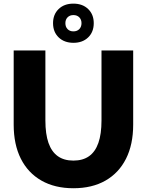

<svg xmlns="http://www.w3.org/2000/svg" viewBox="-20 -1006 796 1041"><path d="M702.1 -732.4V-330.1Q702.1 -222.7 663.3 -145.5Q624.5 -68.4 552 -26.9Q479.5 14.6 377.9 14.6Q277.3 14.6 204.6 -26.9Q131.8 -68.4 93 -145.5Q54.2 -222.7 54.2 -330.1V-732.4H226.1V-352.5Q226.1 -279.3 242.9 -231.2Q259.8 -183.1 293.5 -159.2Q327.1 -135.3 377.9 -135.3Q429.2 -135.3 462.9 -159.2Q496.6 -183.1 513.4 -231.2Q530.3 -279.3 530.3 -352.5V-732.4ZM378.4 -773.9Q328.6 -773.9 298.1 -803.2Q267.6 -832.5 267.6 -880.4Q267.6 -927.7 297.9 -957Q328.1 -986.3 377.9 -986.3Q427.7 -986.3 458 -957Q488.3 -927.7 488.3 -880.4Q488.3 -832.5 458 -803.2Q427.7 -773.9 378.4 -773.9ZM377.9 -835.9Q397.9 -835.9 409.9 -848.1Q421.9 -860.4 421.9 -880.4Q421.9 -899.9 409.9 -912.1Q397.9 -924.3 377.9 -924.3Q358.4 -924.3 346.4 -912.1Q334.5 -899.9 334.5 -880.4Q334.5 -860.4 346.4 -848.1Q358.4 -835.9 377.9 -835.9Z"/></svg>

Font: Kumbh Sans ExtraBold
Style: Regular
Weight: 800
Version: Version 1.005